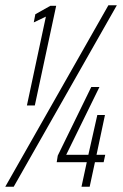

<svg xmlns="http://www.w3.org/2000/svg" viewBox="-30 -708 468 728"><path d="M72 -308 144 -645 98 -623 104 -654 161 -686H183L102 -308ZM-10 0 381 -688H413L22 0ZM279 0 299 -93H185L189 -118L316 -378H347L221 -121H305L339 -272H368L336 -121H369L363 -93H330L310 0Z"/></svg>

Font: Saira ExtraCondensed Thin
Style: Italic
Weight: 250
Width: 2
Italic angle: -12°
Designer: Hector Gatti with collaboration of the Omnibus-Type team
Foundry: Omnibus-Type
Version: Version 1.101